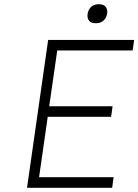

<svg xmlns="http://www.w3.org/2000/svg" viewBox="-20 -889 655 909"><path d="M213 -386H513L506 -336H206L165 -50H518L511 0H108L208 -700H615L608 -650H251ZM434 -779Q412 -779 403 -789.5Q394 -800 394 -815Q394 -819 395 -824Q398 -844 411.5 -856.5Q425 -869 447 -869Q469 -869 478.5 -858.5Q488 -848 488 -833Q488 -829 487 -824Q484 -804 470 -791.5Q456 -779 434 -779Z"/></svg>

Font: Lexend ExtLt
Style: Italic
Weight: 250
Italic angle: -8.13011°
Designer: Bonnie Shaver-Troup, Thomas Jockin
Foundry: Lexend
Version: Version 1.007